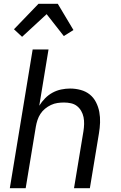

<svg xmlns="http://www.w3.org/2000/svg" viewBox="-20 -997 640 1017"><path d="M32 0 153 -735H237L188 -437Q201 -458 218.5 -476Q236 -494 258 -506Q280 -518 304 -523Q328 -528 351 -528Q380 -528 407.5 -520.5Q435 -513 455.5 -496.5Q476 -480 488.5 -455.5Q501 -431 506 -404Q511 -377 510 -348Q509 -319 504 -290L456 0H372L422 -302Q425 -321 425.5 -340Q426 -359 422.5 -376.5Q419 -394 410 -409.5Q401 -425 387.5 -435.5Q374 -446 356 -450Q338 -454 319 -454Q302 -454 284.5 -451.5Q267 -449 250 -441Q233 -433 218.5 -421Q204 -409 194 -393.5Q184 -378 178.5 -361Q173 -344 170 -327L116 0ZM97 -802 54 -842 184 -977H286L369 -838L318 -806L227 -922Z"/></svg>

Font: Iosevka Aile Oblique
Style: Regular
Weight: 400
Italic angle: -9°
Designer: Belleve Invis
Foundry: Belleve Invis
Version: Version 31.1.0; ttfautohint (v1.8.4)